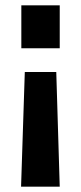

<svg xmlns="http://www.w3.org/2000/svg" viewBox="-20 -520 304 720"><path d="M204 -500V-339H60V-500ZM191 -250 204 180H59L73 -250Z"/></svg>

Font: TitilliumText
Style: ExtraBold
Weight: 800
Designer: Accademia di Belle Arti di Urbino and others
Foundry: Accademia di Belle Arti di Urbino and others.
Version: Version 60.001